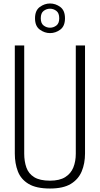

<svg xmlns="http://www.w3.org/2000/svg" viewBox="-20 -1071 573 1102"><path d="M267 11Q188 11 144 -15.5Q100 -42 82.5 -87.5Q65 -133 65 -190V-810H119V-189Q119 -145 131.5 -109.5Q144 -74 176.5 -54Q209 -34 267 -34Q322 -34 354.5 -54.5Q387 -75 401 -110Q415 -145 415 -189V-810H468V-190Q468 -133 449 -87.5Q430 -42 386.5 -15.5Q343 11 267 11ZM267 -881Q236 -881 208.5 -901Q181 -921 181 -966Q181 -1011 208.5 -1031Q236 -1051 267 -1051Q299 -1051 326 -1031Q353 -1011 353 -966Q353 -921 326 -901Q299 -881 267 -881ZM267 -912Q287 -912 303.5 -924.5Q320 -937 320 -966Q320 -996 303.5 -1008.5Q287 -1021 267 -1021Q247 -1021 230.5 -1008.5Q214 -996 214 -966Q214 -937 230.5 -924.5Q247 -912 267 -912Z"/></svg>

Font: Oswald ExtraLight
Style: Regular
Weight: 250
Designer: Vernon Adams
Foundry: Vernon Adams
Version: Version 4.103;gftools[0.9.33.dev8+g029e19f]